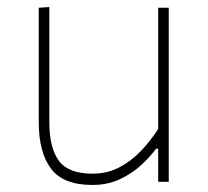

<svg xmlns="http://www.w3.org/2000/svg" viewBox="-20 -516 589 545"><path d="M242 9Q159.5 9 124.8 -37.2Q90 -83.5 90 -169Q90 -201.5 90 -225.5Q90 -249.5 90 -271Q90 -311.5 90 -348.2Q90 -385 90 -420.8Q90 -456.5 90 -494L120 -496Q120 -440 120 -386Q120 -332 120 -271V-169Q120 -97 146.8 -60Q173.5 -23 243 -23Q283.5 -23 317.2 -40.2Q351 -57.5 378.8 -86.2Q406.5 -115 429 -150V-271Q429 -332 429 -385Q429 -438 429 -494H459Q459 -438 459 -385Q459 -332 459 -271V-221Q459 -160.5 459 -108.5Q459 -56.5 459 0H429V-94H423Q408 -73 382.5 -49Q357 -25 321.8 -8Q286.5 9 242 9Z"/></svg>

Font: Commissioner Thin Thin
Style: Regular
Weight: 250
Version: Version 1.000